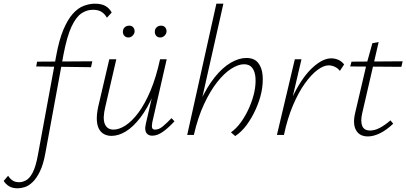

<svg xmlns="http://www.w3.org/2000/svg" viewBox="-146 -731 2201 1040"><path d="M-50 289Q-78 289 -96.5 278Q-115 267 -126 249L-102 221Q-92 237 -78 246.5Q-64 256 -42 256Q-25 256 -5.5 246Q14 236 31 204Q48 172 60 105L158 -427Q174 -515 197.5 -570.5Q221 -626 249 -657Q277 -688 308 -699.5Q339 -711 368 -711Q404 -711 425.5 -698.5Q447 -686 459 -663L433 -635Q422 -655 404.5 -666.5Q387 -678 357 -678Q324 -678 295 -658.5Q266 -639 241.5 -587Q217 -535 198 -436L100 97Q89 159 70.5 197Q52 235 30.5 255.5Q9 276 -12 282.5Q-33 289 -50 289ZM50 -371 55 -397 354 -399 347 -367Z M458 5Q436 5 418.5 -4Q401 -13 390.5 -32Q380 -51 378.5 -81Q377 -111 386 -153L446 -410H484L425 -155Q409 -91 421.5 -60Q434 -29 469 -29Q499 -29 534 -51.5Q569 -74 604 -121Q639 -168 669.5 -240.5Q700 -313 721 -410H745Q721 -302 687 -223Q653 -144 614 -93.5Q575 -43 535.5 -19Q496 5 458 5ZM679 4Q664 4 654 -3.5Q644 -11 641.5 -25.5Q639 -40 644 -61L725 -410H757L679 -69Q675 -48 678 -38.5Q681 -29 694 -29Q715 -29 736 -46.5Q757 -64 783 -91L799 -74Q766 -38 736 -17Q706 4 679 4ZM549 -528Q535 -528 526.5 -538.5Q518 -549 520 -563Q521 -576 530.5 -584Q540 -592 554 -592Q568 -592 576 -582.5Q584 -573 583 -558Q581 -546 571.5 -537Q562 -528 549 -528ZM722 -528Q707 -528 699 -538.5Q691 -549 693 -563Q694 -576 703.5 -584Q713 -592 726 -592Q741 -592 749 -582.5Q757 -573 756 -558Q754 -546 744.5 -537Q735 -528 722 -528Z M1128 6 1105 -14Q1135 -35 1160.5 -71Q1186 -107 1204.5 -149.5Q1223 -192 1232 -234Q1240 -273 1238 -307.5Q1236 -342 1221 -362.5Q1206 -383 1176 -383Q1145 -383 1107 -359Q1069 -335 1031 -287Q993 -239 959.5 -167.5Q926 -96 904 0H879Q902 -103 938.5 -181.5Q975 -260 1017 -312.5Q1059 -365 1103.5 -391Q1148 -417 1188 -417Q1231 -417 1252 -391Q1273 -365 1276.5 -322.5Q1280 -280 1270 -231Q1260 -185 1239 -138.5Q1218 -92 1190 -54Q1162 -16 1128 6ZM868 0 1026 -711H1064L904 0Z M1370 0Q1401 -134 1448.5 -226.5Q1496 -319 1549.5 -367Q1603 -415 1648 -415Q1668 -415 1686.5 -407Q1705 -399 1718 -382L1695 -347Q1684 -362 1667 -369.5Q1650 -377 1634 -377Q1607 -377 1573.5 -352Q1540 -327 1505.5 -279Q1471 -231 1441 -160.5Q1411 -90 1392 0ZM1354 0 1451 -410H1487L1391 0Z M1847 8Q1802 8 1783 -25Q1764 -58 1777 -116L1840 -385L1871 -497L1905 -503L1816 -118Q1806 -74 1816 -49Q1826 -24 1859 -24Q1884 -24 1911.5 -38.5Q1939 -53 1969 -79L1984 -61Q1947 -26 1912 -9Q1877 8 1847 8ZM1751 -371 1758 -397 2035 -399 2028 -369Z"/></svg>

Font: Ysabeau ExtraLight
Style: Italic
Weight: 250
Italic angle: -12°
Version: Version 2.000;gftools[0.9.27.dev2+g8671c4b]